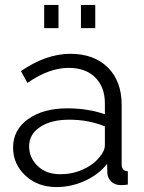

<svg xmlns="http://www.w3.org/2000/svg" viewBox="-20 -748 585 778"><path d="M159 -634V-728H217V-634ZM308 -634V-728H366V-634ZM33 -150Q33 -222 94 -265.5Q155 -309 253 -309Q336 -309 405 -285V-329Q405 -395 366 -434Q327 -473 258 -473Q179 -473 91 -412L65 -460Q167 -530 265 -530Q361 -530 417 -474.5Q473 -419 473 -323V-82Q473 -55 498 -54V0Q474 3 467 2Q443 1 429.5 -13.5Q416 -28 415 -46L414 -84Q379 -40 323.5 -15Q268 10 209 10Q133 10 83 -36.5Q33 -83 33 -150ZM382 -110Q405 -136 405 -160V-236Q338 -263 261 -263Q187 -263 142.5 -233.5Q98 -204 98 -155Q98 -109 132.5 -75.5Q167 -42 225 -42Q273 -42 315.5 -61Q358 -80 382 -110Z"/></svg>

Font: Raleway-v4020
Style: Regular
Weight: 400
Designer: Matt McInerney, Pablo Impallari, Rodrigo Fuenzalida
Foundry: Matt McInerney, Pablo Impallari, Rodrigo Fuenzalida
Version: Version 4.020;PS 004.020;hotconv 1.0.88;makeotf.lib2.5.64775